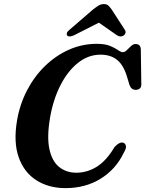

<svg xmlns="http://www.w3.org/2000/svg" viewBox="-20 -934 731 966"><path d="M601.5 -215.5Q611 -211.5 613.5 -199.5Q616 -187.5 603 -166Q563 -82 486.2 -34.8Q409.5 12.5 310 12.5Q225 12.5 163 -27Q101 -66.5 74 -142.8Q47 -219 66 -329.5Q80 -410.5 116.5 -480.2Q153 -550 206.8 -602.2Q260.5 -654.5 327 -684Q393.5 -713.5 467 -713.5Q508.5 -713.5 533.8 -703Q559 -692.5 573.8 -682Q588.5 -671.5 598 -671.5Q608 -671.5 618.2 -681.8Q628.5 -692 639.2 -702.2Q650 -712.5 661.5 -712.5Q687.5 -712.5 688.5 -685.5L691 -508.5Q691 -495 682.8 -488.5Q674.5 -482 662.5 -482Q640.5 -482 631.5 -506.5L620.5 -543Q603 -605 570 -632Q537 -659 486 -659Q424.5 -659 373 -618.2Q321.5 -577.5 285 -506.8Q248.5 -436 232.5 -346Q215 -246 228.5 -184Q242 -122 278 -93.5Q314 -65 364 -65Q419 -65 467.5 -95.5Q516 -126 556 -194Q582.5 -222.5 601.5 -215.5ZM354.5 -757.5Q328.5 -745 318.5 -755Q314.5 -759 316.2 -767Q318 -775 329.5 -784L449.5 -887.5Q464.5 -899 476.2 -906.2Q488 -913.5 502.5 -913.5Q517 -913.5 524.8 -906.2Q532.5 -899 541 -887.5L608 -784Q614 -775 611 -767Q608 -759 601.5 -755Q585.5 -745 567 -757.5L477.5 -820Z"/></svg>

Font: Fraunces 9pt SemiBold
Style: Italic
Weight: 600
Italic angle: -16°
Version: Version 1.000;[b76b70a41]